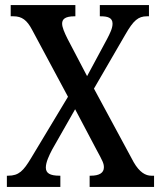

<svg xmlns="http://www.w3.org/2000/svg" viewBox="-20 -734 633 754"><path d="M7 0H217V-44H214C176 -44 160 -54 160 -76C160 -97 173 -124 185 -147L275 -305L359 -146C383 -102 388 -92 388 -77C388 -55 370 -44 336 -44H332V0H585V-44H574C552 -44 528 -57 505 -97L349 -386L472 -598C504 -654 523 -670 557 -670H565V-714H372V-670H375C402 -670 422 -665 422 -641C422 -623 412 -603 400 -580L322 -435L245 -582C233 -606 224 -627 224 -641C224 -657 233 -670 273 -670H276V-714H22V-670H33C66 -670 86 -655 106 -617L247 -354L102 -113C72 -63 54 -44 12 -44H7Z"/></svg>

Font: Noto Serif Sinhala Condensed Medium
Style: Regular
Weight: 500
Width: 3
Designer: Jelle Bosma - Monotype Design Team
Foundry: Monotype Imaging Inc.
Version: Version 2.007